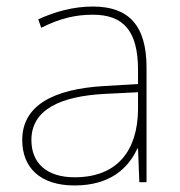

<svg xmlns="http://www.w3.org/2000/svg" viewBox="-20 -623 551 587"><path d="M264 -603C205 -603 150 -588 97 -564L106 -538C163 -567 211 -578 264 -578C357 -578 402 -529 402 -409V-366L299 -360C142 -351 48 -300 48 -195C48 -111 102 -56 208 -56C316 -56 372 -108 400 -169H402L406 -66H428V-416C428 -546 373 -603 264 -603ZM301 -336 402 -341V-286C400 -165 341 -81 208 -81C123 -81 76 -124 76 -195C76 -288 165 -329 301 -336Z"/></svg>

Font: Noto Sans Malayalam UI Thin
Style: Regular
Weight: 100
Designer: Jelle Bosma - Monotype Design Team
Foundry: Monotype Imaging Inc.
Version: Version 2.104